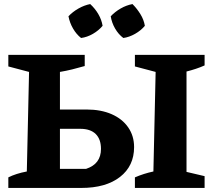

<svg xmlns="http://www.w3.org/2000/svg" viewBox="-20 -925 1052 945"><path d="M21 0V-52Q59 -71 112 -81L123 -571L21 -598V-655H397V-600Q366 -591 335.5 -583.5Q305 -576 275 -571V-386H406Q477 -386 529.5 -363Q582 -340 611 -298Q640 -256 640 -201Q640 -108 570.5 -54Q501 0 380 0ZM644 0V-52Q688 -71 735 -81L746 -571L644 -598V-655H987V-603Q967 -594 944.5 -586.5Q922 -579 898 -573V-79L987 -58V0ZM275 -94H404Q477 -118 477 -192Q477 -240 451 -265.5Q425 -291 375 -291H275ZM424 -905Q448 -883 464 -855.5Q480 -828 485 -798Q466 -775 437.5 -758.5Q409 -742 379 -738Q356 -756 339.5 -784.5Q323 -813 317 -845Q338 -867 366 -883Q394 -899 424 -905ZM632 -905Q654 -883 671 -855.5Q688 -828 693 -798Q674 -775 645 -758.5Q616 -742 587 -738Q563 -756 546.5 -784.5Q530 -813 525 -845Q546 -867 573.5 -883Q601 -899 632 -905Z"/></svg>

Font: Piazzolla
Style: Bold
Weight: 700
Designer: Juan Pablo del Peral
Foundry: Huerta Tipografica
Version: Version 1.330